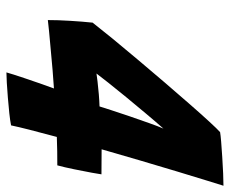

<svg xmlns="http://www.w3.org/2000/svg" viewBox="-79 -632 716 598"><g transform="rotate(90 279.0 -333.0)"><path d="M495 -153.5Q473 -153.5 451.2 -153.2Q429.5 -153 406.5 -152Q393 -102 384 -66.5Q375 -31 370.5 -9.5Q356 -6.5 332.8 -4Q309.5 -1.5 284.2 0.5Q259 2.5 237.8 3.8Q216.5 5 205.5 5Q210.5 -13 223.8 -52.5Q237 -92 255.5 -143Q230.5 -141.5 198.5 -138.8Q166.5 -136 134.5 -133Q102.5 -130 77.5 -127.8Q52.5 -125.5 42.5 -124Q42.5 -155.5 44.8 -192.8Q47 -230 50.5 -263.5Q70.5 -289 100.5 -325.8Q130.5 -362.5 165.8 -404.2Q201 -446 236.5 -487.5Q272 -529 303.8 -565.2Q335.5 -601.5 358.8 -626.8Q382 -652 391.5 -660.5Q400 -662 421.2 -663.8Q442.5 -665.5 469 -667.2Q495.5 -669 519.8 -670Q544 -671 558.5 -671Q555.5 -661 543.2 -621.8Q531 -582.5 514 -526.2Q497 -470 478.8 -408Q460.5 -346 445 -291.5Q465 -291.5 490.2 -291.2Q515.5 -291 523 -291Q522.5 -286 518 -261.2Q513.5 -236.5 507.2 -206Q501 -175.5 495 -153.5ZM380.5 -484Q360.5 -461.5 334.8 -430.8Q309 -400 283.2 -368.8Q257.5 -337.5 237.5 -312.2Q217.5 -287 209 -275.5Q216 -276.5 234.2 -278.8Q252.5 -281 273.8 -282.8Q295 -284.5 311.5 -285Q314.5 -294.5 322.8 -320.5Q331 -346.5 342 -378.2Q353 -410 363.2 -439Q373.5 -468 380.5 -484Z"/></g></svg>

Font: Grandstander ExtraBold
Style: Italic
Weight: 800
Italic angle: -15°
Designer: Tyler Finck
Foundry: Etcetera Type Co
Version: Version 1.200; ttfautohint (v1.8.3)